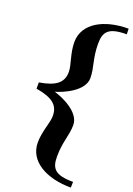

<svg xmlns="http://www.w3.org/2000/svg" viewBox="-179 -810 763 1099"><g transform="rotate(20 202.5 -260.0)"><path d="M138 -566C138 -496 167 -438 167 -394C167 -330 128 -296 26 -279V-241C128 -224 167 -190 167 -126C167 -82 138 -24 138 46C138 160 255 224 404 224L405 189C292 189 269 155 269 83C269 -7 295 -53 295 -117C295 -196 180 -246 130 -260C180 -274 295 -324 295 -403C295 -467 269 -513 269 -603C269 -675 292 -710 405 -710L404 -744C255 -744 138 -680 138 -566Z"/></g></svg>

Font: Coconat Demi
Style: Regular
Weight: 400
Designer: Sara Lavazza
Foundry: Collletttivo
Version: Version 1.000;Glyphs 3.2 (3217)